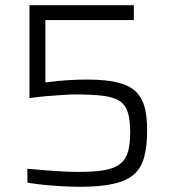

<svg xmlns="http://www.w3.org/2000/svg" viewBox="-20 -708 658 736"><path d="M286 8Q256 8 219.5 6Q183 4 148 0.5Q113 -3 85 -8V-61Q120 -58 156.5 -55Q193 -52 226 -50.5Q259 -49 282 -49Q343 -49 381.5 -56Q420 -63 441.5 -80.5Q463 -98 471 -127.5Q479 -157 479 -200Q479 -248 470 -277Q461 -306 438 -321Q415 -336 373.5 -341Q332 -346 266 -346Q248 -346 220 -344Q192 -342 159.5 -339.5Q127 -337 93 -332V-688H493V-631H154V-392Q175 -395 201.5 -397.5Q228 -400 257 -401.5Q286 -403 313 -403Q389 -403 434.5 -391Q480 -379 503.5 -354Q527 -329 535.5 -293Q544 -257 544 -209Q544 -149 533 -107Q522 -65 494 -40Q466 -15 415.5 -3.5Q365 8 286 8Z"/></svg>

Font: Saira Thin Light
Style: Regular
Weight: 300
Version: Version 1.101